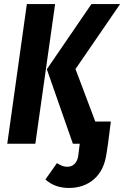

<svg xmlns="http://www.w3.org/2000/svg" viewBox="-20 -712 615 951"><path d="M253 -692 155 0H16L113 -692ZM452 -110H529L515 0L507 52Q495 133 445 176Q395 219 322 219Q251 219 205 177L262 96Q277 105 288 109.5Q299 114 314 114Q336 114 350.5 98.5Q365 83 368 56L375 0H341L212 -369L433 -692H575L354 -370Z"/></svg>

Font: Fira Sans Compressed SemiBold
Style: Italic
Weight: 600
Width: 1
Italic angle: -8°
Designer: bBox Type GmbH & Carrois Corporate GbR & Edenspiekermann AG
Foundry: bBox Type GmbH & Carrois Corporate GbR & Edenspiekermann AG
Version: Version 4.301